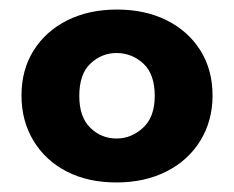

<svg xmlns="http://www.w3.org/2000/svg" viewBox="-20 -729 490 402"><path d="M25 -529Q25 -583 50.5 -623.5Q76 -664 121 -686.5Q166 -709 225 -709Q284 -709 329 -686.5Q374 -664 399.5 -623.5Q425 -583 425 -529Q425 -476 399.5 -434.5Q374 -393 328.5 -370Q283 -347 224 -347Q164 -347 119.5 -370Q75 -393 50 -434.5Q25 -476 25 -529ZM304 -528Q304 -574 280 -596Q256 -618 224 -618Q193 -618 169.5 -596Q146 -574 146 -528Q146 -484 169 -461.5Q192 -439 224 -439Q255 -439 279.5 -461.5Q304 -484 304 -528Z"/></svg>

Font: Albert Sans ExtraBold
Style: Regular
Weight: 800
Designer: Andreas Rasmussen
Foundry: a.Foundry
Version: Version 1.025